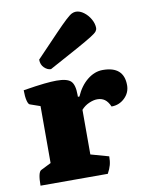

<svg xmlns="http://www.w3.org/2000/svg" viewBox="-84 -800 657 860"><g transform="rotate(-10 245.0 -370.0)"><path d="M30 0Q30 -62 46 -69L92 -92V-351L46 -367Q39 -369 34.5 -387Q30 -405 30 -434Q92 -444 126 -447.5Q160 -451 182 -451Q230 -451 247 -434.5Q264 -418 264 -372V-363H271Q291 -409 324 -435.5Q357 -462 394 -462Q490 -462 490 -376Q490 -342 465 -318Q440 -294 405 -294Q395 -317 381 -327Q367 -337 347 -337Q330 -337 309.5 -328Q289 -319 274 -302V-99L356 -76Q356 -54 351.5 -37Q347 -20 336 0ZM167 -506Q151 -506 136.5 -520Q122 -534 122 -557Q185 -623 220.5 -660Q256 -697 274.5 -714Q293 -731 302.5 -735.5Q312 -740 321 -740Q339 -740 357 -726.5Q375 -713 386.5 -692.5Q398 -672 398 -652Q398 -645 392.5 -637.5Q387 -630 365.5 -616.5Q344 -603 297 -577Q250 -551 167 -506Z"/></g></svg>

Font: Petrona Black
Style: Regular
Weight: 900
Designer: Ringo R. Seeber
Foundry: Ringo R. Seeber
Version: Version 2.001; ttfautohint (v1.8.3)